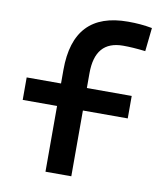

<svg xmlns="http://www.w3.org/2000/svg" viewBox="-83 -810 752 879"><g transform="rotate(10 293.0 -371.0)"><path d="M188 0H308.1V-305.7H516.6V-410.2H308.1V-478.5C308.1 -580.1 351.1 -629.9 438.5 -629.9C468.8 -629.9 499.5 -627.9 542 -623L553.7 -732.4C516.1 -739.3 482.4 -742.2 441.4 -742.2C272 -742.2 188 -653.3 188 -473.6V-410.2H28.3V-305.7H188Z"/></g></svg>

Font: Cascadia Code PL SemiBold
Style: Regular
Weight: 600
Monospace: yes
Designer: Aaron Bell
Foundry: Saja Typeworks
Version: Version 2404.023